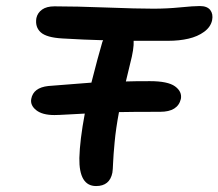

<svg xmlns="http://www.w3.org/2000/svg" viewBox="-20 -649 727 639"><path d="M299.8 -29.8Q242.7 -29.8 244.1 -123Q245.6 -182.1 262.2 -271Q242.7 -270 208.3 -268.1Q173.8 -266.1 161.1 -266.1Q120.6 -266.1 100.3 -282.5Q80.1 -298.8 84 -319.8Q90.8 -357.4 141.1 -362.8Q271 -373 284.2 -374Q306.6 -461.9 318.8 -502.9Q320.3 -509.8 323.2 -515.1Q261.2 -516.6 188 -521Q134.8 -523.9 115.5 -541.5Q96.2 -559.1 101.1 -588.9Q105 -606.4 120.1 -617.2Q135.3 -627.9 161.1 -627.9Q232.4 -627.9 333.7 -624Q435.1 -620.1 491.2 -620.1Q535.6 -620.1 579.8 -624.5Q624 -628.9 645 -628.9Q669.4 -628.9 679.7 -615.7Q689.9 -602.5 686 -582Q681.2 -559.1 659.4 -543.2Q637.7 -527.3 607.2 -520.3Q576.7 -513.2 540 -513.2H424.8Q426.3 -486.8 413.1 -437Q411.6 -430.2 406.5 -409.4Q401.4 -388.7 398.9 -377.9Q424.8 -378.9 479 -378.9Q538.6 -378.9 562.5 -361.6Q586.4 -344.2 582 -319.8Q571.8 -276.9 513.2 -276.9Q415 -276.9 376 -275.9Q365.7 -221.2 361.6 -176.8Q357.4 -132.3 356.4 -107.4Q355.5 -82.5 354 -74.2Q345.2 -29.8 299.8 -29.8Z"/></svg>

Font: Shantell Sans Irregular
Style: Italic
Weight: 500
Italic angle: -11.31°
Designer: Stephen Nixon, Anya Danilova, Shantell Martin
Foundry: Arrow Type
Version: Version 1.006;[9816181b4]